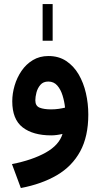

<svg xmlns="http://www.w3.org/2000/svg" viewBox="-20 -678 504 963"><path d="M193.8 -473.6V-657.7H244.1V-473.6ZM422.9 -103.5Q422.9 6.8 382.1 81.5Q341.3 156.2 265.4 200.7Q189.5 245.1 84.5 265.1L40 145Q142.1 125 209.5 87.2Q276.9 49.3 293.5 -6.3Q262.7 1 236.8 1Q145.5 1 93.5 -39.3Q41.5 -79.6 41.5 -169.9Q41.5 -208.5 53.2 -248.5Q64.9 -288.6 87.9 -322.3Q110.8 -356 144.8 -376.5Q178.7 -397 223.1 -397Q274.4 -397 312 -372.1Q349.6 -347.2 374.3 -305.2Q398.9 -263.2 410.9 -210.9Q422.9 -158.7 422.9 -103.5ZM235.8 -129.4Q256.3 -129.4 274.7 -132.1Q293 -134.8 306.2 -138.2Q303.2 -168.5 293.9 -198.7Q284.7 -229 267.3 -249Q250 -269 222.2 -269Q196.8 -269 182.6 -252.4Q168.5 -235.8 162.8 -213.9Q157.2 -191.9 157.2 -174.8Q157.2 -146.5 179 -137.9Q200.7 -129.4 235.8 -129.4Z"/></svg>

Font: Vazirmatn UI FD
Style: Bold
Weight: 700
Designer: Saber Rastikerdar
Foundry: Saber Rastikerdar
Version: Version 33.003